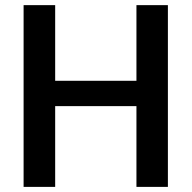

<svg xmlns="http://www.w3.org/2000/svg" viewBox="-20 -731 750 751"><path d="M636.7 0H513.7V-315.9H195.8V0H72.3V-710.9H195.8V-415H513.7V-710.9H636.7Z"/></svg>

Font: Roboto Medium
Style: Regular
Weight: 500
Designer: Google
Version: Version 2.134; 2016; ttfautohint (v1.6)